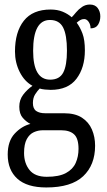

<svg xmlns="http://www.w3.org/2000/svg" viewBox="-20 -588 470 846"><path d="M184 238Q99 238 56.5 199.5Q14 161 14 93Q14 34 44.5 1Q75 -32 114 -42Q96 -51 80.5 -68.5Q65 -86 65 -118Q65 -148 82 -170.5Q99 -193 123 -210Q88 -229 67 -270.5Q46 -312 46 -361Q46 -447 85 -496.5Q124 -546 203 -546Q233 -546 256 -536.5Q279 -527 296 -512Q304 -520 315 -533.5Q326 -547 341.5 -557.5Q357 -568 376 -568Q399 -568 410.5 -552.5Q422 -537 422 -516Q422 -495 412 -479Q402 -463 379 -463Q379 -480 370.5 -492Q362 -504 351 -504Q341 -504 333.5 -499.5Q326 -495 318 -488Q333 -468 343.5 -440Q354 -412 354 -366Q354 -290 317 -241Q280 -192 203 -192Q193 -192 178 -193.5Q163 -195 155 -198Q145 -188 135 -172.5Q125 -157 125 -134Q125 -109 139.5 -99Q154 -89 179 -89H262Q311 -89 341 -69.5Q371 -50 385 -17.5Q399 15 399 54Q399 139 346.5 188.5Q294 238 184 238ZM201 -237Q242 -237 258.5 -268Q275 -299 275 -365Q275 -434 258 -467Q241 -500 200 -500Q126 -500 126 -364Q126 -237 201 -237ZM186 191Q240 191 270.5 174.5Q301 158 313.5 130Q326 102 326 68Q326 22 306.5 4Q287 -14 250 -14H168Q148 -14 129 -5.5Q110 3 98 25Q86 47 86 86Q86 131 110 161Q134 191 186 191Z"/></svg>

Font: Noto Serif Hebrew ExtraCondensed
Style: Regular
Weight: 400
Width: 2
Designer: Monotype Design Team
Foundry: Monotype Imaging Inc.
Version: Version 2.004; ttfautohint (v1.8.4.7-5d5b)